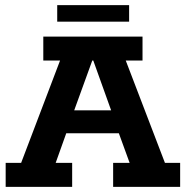

<svg xmlns="http://www.w3.org/2000/svg" viewBox="-20 -725 721 745"><path d="M2 0V-93H62L213 -490H148V-583H533V-490H468L620 -93H679V0H419V-93H483L428 -244L470 -208H212L250 -244L196 -93H260V0ZM256 -264 235 -297H442L423 -264L342 -490H338ZM202 -641V-705H481V-641Z"/></svg>

Font: Rokkitt
Style: Bold
Weight: 700
Designer: Vernon Adams
Foundry: Vernon Adams
Version: Version 3.103